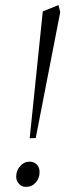

<svg xmlns="http://www.w3.org/2000/svg" viewBox="-20 -730 268 758"><path d="M43.9 -32.2Q43.9 -56.2 59.3 -74Q74.7 -91.8 97.2 -91.8Q113.3 -91.8 124.8 -80.8Q136.2 -69.8 136.2 -50.8Q136.2 -26.4 121.1 -9.3Q106 7.8 82 7.8Q65.9 7.8 54.9 -4.4Q43.9 -16.6 43.9 -32.2ZM97.2 -184.1 148.9 -685.1 210.9 -710 217.8 -682.1 121.1 -185.1Z"/></svg>

Font: Dihjauti S
Style: Bold Italic
Weight: 700
Italic angle: -9°
Designer: T. Christopher White
Version: Version 3.0.0